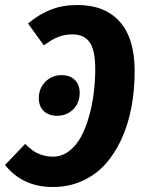

<svg xmlns="http://www.w3.org/2000/svg" viewBox="-45 -730 567 766"><path d="M165 16.1Q45.9 16.1 -24.9 -71.8L55.2 -155.8Q73.7 -138.7 85.7 -129.6Q97.7 -120.6 119.1 -112.8Q140.6 -105 166 -105Q201.7 -105 230.7 -127.2Q259.8 -149.4 278.8 -185.3Q297.9 -221.2 310.8 -267.8Q323.7 -314.5 329.3 -361.3Q335 -408.2 335 -454.1Q335 -530.3 312.5 -561.5Q290 -592.8 244.1 -592.8Q211.9 -592.8 185.8 -582Q159.7 -571.3 129.9 -548.8L66.9 -636.2Q110.4 -672.9 157.5 -691.4Q204.6 -710 264.2 -710Q373 -710 432.6 -643.6Q492.2 -577.1 492.2 -446.8Q492.2 -370.1 479.2 -301.5Q466.3 -232.9 439.5 -174.6Q412.6 -116.2 374.3 -74Q335.9 -31.7 282.5 -7.8Q229 16.1 165 16.1ZM183.1 -268.1Q148.9 -268.1 129.4 -287.1Q109.9 -306.2 109.9 -337.9Q109.9 -377.9 136.2 -404.1Q162.6 -430.2 200.2 -430.2Q234.4 -430.2 253.7 -410.9Q272.9 -391.6 272.9 -359.9Q272.9 -319.3 247.1 -293.7Q221.2 -268.1 183.1 -268.1Z"/></svg>

Font: Fira Sans Compressed
Style: Bold Italic
Weight: 700
Width: 3
Italic angle: -8°
Designer: Carrois Corporate & Edenspiekermann AG
Foundry: Carrois Corporate GbR & Edenspiekermann AG
Version: Version 4.203;PS 004.203;hotconv 1.0.88;makeotf.lib2.5.64775